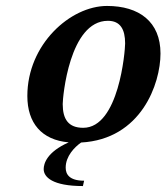

<svg xmlns="http://www.w3.org/2000/svg" viewBox="-20 -470 560 646"><path d="M401 -324C401 -298 380 -40 260 -40C210 -40 191 -69 191 -120C191 -142 213 -400 343 -400C385 -400 401 -371 401 -324ZM211.1 9C137 41.9 127 81.1 127 99C127 126 157 156 259 156L263 138C213 138 201 116 201 94C201 55.2 231 24.9 252.9 9.5C455 -1.5 520 -188.1 520 -290C520 -397 448 -450 340 -450C217 -450 72 -321 72 -147C72 -56.3 119.9 1 211.1 9Z"/></svg>

Font: Pfennig
Style: BoldItalic
Weight: 700
Italic angle: -13°
Version: Version 20100423